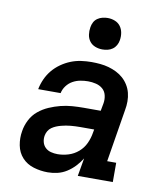

<svg xmlns="http://www.w3.org/2000/svg" viewBox="-85 -824 770 902"><g transform="rotate(10 300.0 -373.5)"><path d="M203 8Q169 8 136 -2Q103 -12 81 -36Q59 -60 52.5 -94Q46 -128 52 -162Q56 -189 69.5 -215.5Q83 -242 105.5 -260.5Q128 -279 154.5 -290.5Q181 -302 208.5 -309Q236 -316 263.5 -318Q291 -320 318 -320H399L406 -358Q409 -377 404.5 -395.5Q400 -414 386.5 -425.5Q373 -437 354.5 -441.5Q336 -446 317 -446Q299 -446 280 -442.5Q261 -439 244 -429.5Q227 -420 215 -404Q203 -388 199 -369H92Q97 -394 107.5 -417.5Q118 -441 134.5 -461Q151 -481 173 -496.5Q195 -512 219 -521.5Q243 -531 268 -534.5Q293 -538 317 -538Q338 -538 359 -536Q380 -534 399.5 -528.5Q419 -523 437 -514Q455 -505 469.5 -492Q484 -479 494.5 -462Q505 -445 510 -425.5Q515 -406 515 -385Q515 -364 511 -343L470 -92H513V0H346L361 -86Q348 -65 331 -47Q314 -29 293.5 -16Q273 -3 250 2.5Q227 8 204 8Q204 8 204 8Q204 8 203 8ZM234 -84Q260 -84 286 -92Q312 -100 333 -118Q354 -136 365.5 -161Q377 -186 381 -212L384 -228H318Q306 -228 295 -227.5Q284 -227 272.5 -226Q261 -225 250 -223Q239 -221 227.5 -218Q216 -215 205 -210.5Q194 -206 184 -199Q174 -192 168 -181.5Q162 -171 160 -160Q157 -144 161 -128.5Q165 -113 176 -102.5Q187 -92 202.5 -88Q218 -84 234 -84ZM356 -605Q338 -605 321.5 -611.5Q305 -618 295 -631.5Q285 -645 282.5 -662.5Q280 -680 283 -698Q285 -711 291 -722.5Q297 -734 308 -741.5Q319 -749 331.5 -752Q344 -755 356 -755Q374 -755 390.5 -748.5Q407 -742 417 -728.5Q427 -715 430 -697.5Q433 -680 430 -662Q428 -649 421.5 -637.5Q415 -626 404.5 -618.5Q394 -611 381.5 -608Q369 -605 356 -605Z"/></g></svg>

Font: Iosevka Curly Slab SmBdExObl
Style: Regular
Weight: 600
Width: 7
Italic angle: -9°
Monospace: yes
Designer: Belleve Invis
Foundry: Belleve Invis
Version: Version 11.1.0; ttfautohint (v1.8.3)